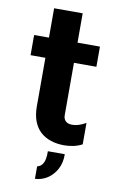

<svg xmlns="http://www.w3.org/2000/svg" viewBox="-93 -696 577 940"><g transform="rotate(10 195.5 -225.5)"><path d="M261.4 7.3Q226.1 7.3 196.1 -2.5Q166.1 -12.2 144.1 -32Q122.1 -51.8 109.9 -83.1Q97.7 -114.4 97.7 -157.5V-398.7H24V-499H97.7V-644.9H239.7V-499H351.2V-398.7H239.7V-138.1Q239.7 -120 250.8 -109.3Q261.9 -98.5 283 -98.5Q298.2 -98.5 314.8 -103.4Q331.4 -108.3 351.2 -119.6V-13.1Q329.5 -1.8 306.7 2.7Q283.9 7.3 261.4 7.3ZM150.1 193.7V132Q166.3 127.5 174.8 116.2Q183.3 104.9 186.5 87.5Q189.7 70 189 49.7H273.2Q273.9 92.1 256.9 123.8Q239.8 155.6 211.9 173.9Q184 192.2 150.1 193.7Z"/></g></svg>

Font: Maven Pro
Style: Regular
Weight: 400
Designer: Joe Prince
Foundry: Joe Prince
Version: Version 2.103